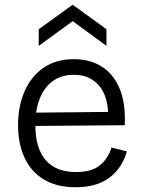

<svg xmlns="http://www.w3.org/2000/svg" viewBox="-20 -776 600 808"><path d="M299 12Q219 12 165 -20.5Q111 -53 83.5 -112Q56 -171 56 -249Q56 -329 83.5 -392Q111 -455 163.5 -491Q216 -527 291 -527Q356 -527 405.5 -497.5Q455 -468 482 -406.5Q509 -345 505 -249L129 -246Q129 -153 172 -102.5Q215 -52 301 -52Q366 -52 400.5 -80.5Q435 -109 449 -155L514 -139Q493 -67 439.5 -27.5Q386 12 299 12ZM291 -461Q227 -462 185 -420Q143 -378 132 -302L435 -305Q430 -383 390.5 -422.5Q351 -462 291 -461ZM143 -583V-653L286 -756L428 -653V-583L286 -687Z"/></svg>

Font: Bricolage Grotesque 12pt Light
Style: Regular
Weight: 300
Designer: Mathieu Triay
Foundry: Atelier Triay
Version: Version 1.001; ttfautohint (v1.8.4.7-5d5b);gftools[0.9.33.de